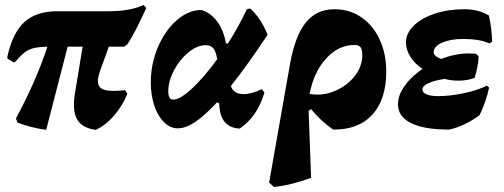

<svg xmlns="http://www.w3.org/2000/svg" viewBox="-20 -510 2020 769"><path d="M383 -232Q372 -202 372 -185Q372 -164 387 -155Q402 -146 435 -146Q454 -146 481 -149L490 -134Q470 -85 436 -46Q402 -7 363 10Q318 4 297 -20.5Q276 -45 276 -90Q276 -108 279 -129L311 -323H251L165 10Q105 2 50 -19L44 -36Q124 -184 170 -323Q134 -322 114 -317Q94 -312 78.5 -300Q63 -288 40 -261H34L11 -274L9 -281Q30 -378 77.5 -421.5Q125 -465 210 -465H414Q502 -465 555 -490L566 -478Q541 -424 524.5 -392Q508 -360 490 -332L477 -323H416Z M956 -133Q987 -133 1029 -153L1039 -139Q1011 -43 940 5Q860 1 858 -96L849 -100Q800 -47 762 -21.5Q724 4 692 4Q662 4 637 -20.5Q612 -45 598 -87Q584 -129 584 -180Q584 -254 612.5 -321Q641 -388 688 -429Q735 -470 787 -470Q825 -458 850.5 -423Q876 -388 885 -336H893Q935 -402 969 -473L982 -476Q1023 -440 1052 -371Q971 -249 905 -166Q909 -150 922 -141.5Q935 -133 956 -133ZM850 -273Q845 -303 835 -316Q825 -329 803 -329Q770 -329 735 -300.5Q700 -272 677 -228.5Q654 -185 654 -144Q654 -111 674 -111Q701 -111 749 -155.5Q797 -200 850 -273Z M1527 -224Q1527 -112 1471.5 -51Q1416 10 1314 9Q1261 -29 1226 -73L1216 -66L1226 202Q1149 231 1077 239L1058 221L1142 -256Q1162 -367 1205 -420Q1248 -473 1320 -473Q1380 -473 1427 -441Q1474 -409 1500.5 -352Q1527 -295 1527 -224ZM1251 -131Q1294 -131 1336 -152.5Q1378 -174 1404.5 -210.5Q1431 -247 1431 -289Q1431 -312 1424 -321Q1417 -330 1400 -330Q1336 -330 1286.5 -276Q1237 -222 1220 -134Q1235 -131 1251 -131Z M1717 -301Q1717 -285 1747 -274Q1804 -296 1857 -296Q1878 -296 1888 -294L1897 -284Q1896 -247 1881 -198Q1852 -187 1816 -187Q1786 -187 1761 -194Q1721 -188 1696.5 -177Q1672 -166 1672 -152Q1672 -139 1688.5 -132Q1705 -125 1735 -125Q1782 -125 1837 -136.5Q1892 -148 1930 -167L1939 -159Q1927 -103 1901 -49Q1840 -4 1779 9Q1678 9 1626 -17Q1574 -43 1574 -92Q1574 -129 1600.5 -166Q1627 -203 1672 -234Q1641 -255 1623.5 -283Q1606 -311 1606 -340Q1606 -377 1637.5 -407.5Q1669 -438 1722 -455.5Q1775 -473 1838 -473Q1897 -473 1938 -448Q1950 -396 1951 -343L1940 -336Q1902 -354 1835 -354Q1784 -354 1750.5 -339Q1717 -324 1717 -301Z"/></svg>

Font: Alegreya ExtraBold
Style: Italic
Weight: 800
Italic angle: -7°
Designer: Juan Pablo del Peral
Foundry: Huerta Tipografica
Version: Version 2.007; ttfautohint (v1.6)